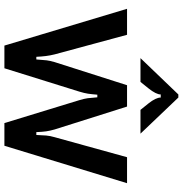

<svg xmlns="http://www.w3.org/2000/svg" viewBox="1 -831 830 872"><g transform="rotate(90 416.0 -395.0)"><path d="M187 0 20 -557H138L227 -228Q232 -208 234.5 -188Q237 -168 238 -145H250Q252 -176 254 -192Q256 -208 262 -228L367 -557H464L568 -228Q574 -207 576.5 -189.5Q579 -172 580 -145H593Q594 -173 595.5 -190Q597 -207 603 -228L694 -557H812L642 0H539L435 -340Q428 -363 426 -378.5Q424 -394 422 -422H410Q408 -396 405.5 -379.5Q403 -363 396 -340L290 0ZM244 -618 409 -790H423L587 -618H479L450 -654Q423 -688 423 -710H409Q409 -689 381 -654L352 -618Z"/></g></svg>

Font: Open Sauce Sans Medium
Style: Regular
Weight: 500
Designer: Alfredo Marco Pradil
Foundry: Creative Sauce Fz LLC
Version: Version 1.477